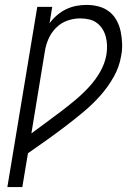

<svg xmlns="http://www.w3.org/2000/svg" viewBox="-20 -763 540 783"><path d="M10 0 132 -735H193L182 -668Q195 -686 212.5 -701Q230 -716 250 -725.5Q270 -735 291 -739Q312 -743 333 -743Q359 -743 383 -736.5Q407 -730 425.5 -715.5Q444 -701 455.5 -680Q467 -659 472 -635Q477 -611 478 -585.5Q479 -560 474 -535Q467 -491 444 -450Q421 -409 389.5 -373.5Q358 -338 321.5 -307.5Q285 -277 247.5 -248.5Q210 -220 171.5 -192.5Q133 -165 94 -138L71 0ZM108 -219Q138 -241 169 -264Q200 -287 230.5 -310Q261 -333 290 -357.5Q319 -382 345 -410.5Q371 -439 389.5 -472Q408 -505 414 -540Q417 -559 416.5 -577.5Q416 -596 411.5 -613Q407 -630 398 -644.5Q389 -659 375 -669.5Q361 -680 343 -684Q325 -688 307 -688Q281 -688 255 -679Q229 -670 209 -650Q189 -630 178 -605Q167 -580 163 -554Z"/></svg>

Font: Iosevka SS04 Light
Style: Italic
Weight: 300
Italic angle: -9°
Monospace: yes
Designer: Belleve Invis
Foundry: Belleve Invis
Version: Version 19.0.0; ttfautohint (v1.8.4)